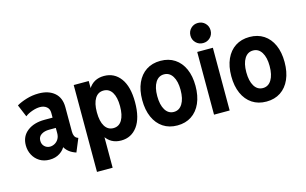

<svg xmlns="http://www.w3.org/2000/svg" viewBox="-110 -1065 2511 1575"><g transform="rotate(-15 1145.0 -278.0)"><path d="M191.9 7.8Q143.1 7.8 107.2 -14.6Q71.3 -37.1 51.8 -74.5Q32.2 -111.8 32.2 -156.2Q32.2 -232.4 88.4 -275.9Q144.5 -319.3 234.9 -319.3H322.8V-231H250.5Q210.4 -231 183.6 -213.6Q156.7 -196.3 156.7 -162.1Q156.7 -131.3 176.3 -113Q195.8 -94.7 222.2 -94.7Q242.2 -94.7 262 -105.2Q281.7 -115.7 294.4 -136.5Q307.1 -157.2 307.1 -187V-252.4L303.2 -275.9V-360.4Q303.2 -393.6 281 -411.6Q258.8 -429.7 225.1 -429.7Q194.3 -429.7 158.2 -417Q122.1 -404.3 98.1 -385.7L54.7 -489.7Q88.9 -509.8 138.9 -525.1Q189 -540.5 243.2 -540.5Q327.1 -540.5 377 -497.8Q426.8 -455.1 426.8 -375V-167Q426.8 -144.5 434.1 -129.4Q441.4 -114.3 454.6 -108.4L464.4 -104L418 7.8L402.3 2Q367.2 -11.7 343.8 -36.6Q320.3 -61.5 316.9 -86.4L346.7 -62.5H291L331.5 -77.1Q316.9 -41 279.8 -16.6Q242.7 7.8 191.9 7.8Z M540 205.1V-532.7H667.5V-474.1H683.6L662.6 -411.6V-115.7L693.4 -52.7H672.9V205.1ZM799.8 7.8Q710.4 7.8 665 -66.2Q619.6 -140.1 619.6 -268.6Q619.6 -396 664.6 -468.3Q709.5 -540.5 797.9 -540.5Q885.7 -540.5 937.7 -470.2Q989.7 -399.9 989.7 -267.1Q989.7 -132.8 938 -62.5Q886.2 7.8 799.8 7.8ZM764.2 -106.9Q812 -106.9 837.2 -149.2Q862.3 -191.4 862.3 -267.1Q862.3 -342.8 836.7 -384.3Q811 -425.8 763.7 -425.8Q716.8 -425.8 691.2 -384.5Q665.5 -343.3 665.5 -267.6Q665.5 -190.4 691.4 -148.7Q717.3 -106.9 764.2 -106.9Z M1277.3 7.8Q1207.5 7.8 1156.7 -25.9Q1106 -59.6 1078.4 -121.6Q1050.8 -183.6 1050.8 -267.6Q1050.8 -351.6 1078.4 -412.8Q1106 -474.1 1156.7 -507.3Q1207.5 -540.5 1277.3 -540.5Q1347.2 -540.5 1397.9 -507.1Q1448.7 -473.6 1476.1 -412.4Q1503.4 -351.1 1503.4 -267.6Q1503.4 -183.6 1476.1 -121.6Q1448.7 -59.6 1397.9 -25.9Q1347.2 7.8 1277.3 7.8ZM1277.3 -106.9Q1323.7 -106.9 1350.1 -149.7Q1376.5 -192.4 1376.5 -267.6Q1376.5 -340.8 1350.1 -383.3Q1323.7 -425.8 1277.3 -425.8Q1231 -425.8 1204.6 -383.5Q1178.2 -341.3 1178.2 -267.6Q1178.2 -192.9 1204.6 -149.9Q1231 -106.9 1277.3 -106.9Z M1588.9 0V-532.7H1721.7V0ZM1655.3 -590.3Q1619.1 -590.3 1594.5 -615Q1569.8 -639.6 1569.8 -675.8Q1569.8 -711.9 1594.5 -736.6Q1619.1 -761.2 1655.3 -761.2Q1691.4 -761.2 1716.1 -736.6Q1740.7 -711.9 1740.7 -675.8Q1740.7 -639.6 1716.1 -615Q1691.4 -590.3 1655.3 -590.3Z M2033.7 7.8Q1963.9 7.8 1913.1 -25.9Q1862.3 -59.6 1834.7 -121.6Q1807.1 -183.6 1807.1 -267.6Q1807.1 -351.6 1834.7 -412.8Q1862.3 -474.1 1913.1 -507.3Q1963.9 -540.5 2033.7 -540.5Q2103.5 -540.5 2154.3 -507.1Q2205.1 -473.6 2232.4 -412.4Q2259.8 -351.1 2259.8 -267.6Q2259.8 -183.6 2232.4 -121.6Q2205.1 -59.6 2154.3 -25.9Q2103.5 7.8 2033.7 7.8ZM2033.7 -106.9Q2080.1 -106.9 2106.4 -149.7Q2132.8 -192.4 2132.8 -267.6Q2132.8 -340.8 2106.4 -383.3Q2080.1 -425.8 2033.7 -425.8Q1987.3 -425.8 1960.9 -383.5Q1934.6 -341.3 1934.6 -267.6Q1934.6 -192.9 1960.9 -149.9Q1987.3 -106.9 2033.7 -106.9Z"/></g></svg>

Font: Reddit Sans Condensed
Style: Bold
Weight: 700
Designer: Stephen Hutchings
Foundry: Reddit
Version: Version 1.014